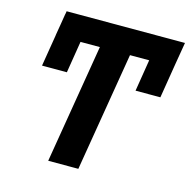

<svg xmlns="http://www.w3.org/2000/svg" viewBox="-106 -832 927 936"><g transform="rotate(15 357.0 -363.5)"><path d="M713.8 -727.3 694.6 -612.9 666.5 -440.3H541.2L567.1 -600.5H470.2L370.4 0H218.4L318.2 -600.5H220.5L194.6 -440.3H69.2L95.5 -600.5H95.2L105.8 -663.4L113.6 -711.6H114L116.5 -727.3Z"/></g></svg>

Font: Karasuma Gothic
Style: Bold Italic
Weight: 700
Italic angle: 9.39998°
Designer: Rasmus Andersson / Ryoko Nishizuka
Foundry: Genbu
Version: Version 1.00